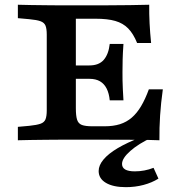

<svg xmlns="http://www.w3.org/2000/svg" viewBox="-20 -591 777 809"><path d="M229.9 -2.4Q205.7 -2.4 173.6 -2Q141.5 -1.6 109.6 -1.2Q77.7 -0.8 55.3 0V-56.5L103.7 -60.9Q135 -64.1 150.8 -69.7Q166.6 -75.3 171.8 -88.4Q177 -101.6 177 -125.8V-445.2Q177 -469.8 171.8 -482.8Q166.6 -495.7 150.8 -501.5Q135 -507.3 103.7 -510.1L55.3 -514.5V-571Q77.7 -570.2 109.6 -569.8Q141.5 -569.4 173.6 -569Q205.7 -568.5 229.9 -568.5H239.5H416.3Q481.1 -568.5 527.6 -569.4Q574.1 -570.2 608.7 -571Q608.3 -531.6 610.3 -492.3Q612.3 -453 616.7 -409.7H557.8Q541.6 -449.4 519.9 -471.4Q498.2 -493.4 465.8 -502.7Q433.4 -512.1 383 -512.1H299.6V-135Q299.6 -102.7 304.9 -86.4Q310.1 -70.2 325 -64.5Q340 -58.9 369 -58.9H420.9Q457.4 -58.9 485.4 -67.7Q513.4 -76.6 535.2 -95.4Q557 -114.2 574.4 -143.5Q591.9 -172.8 607.2 -214.6H666.1Q658 -156.5 654.6 -104.6Q651.2 -52.8 651.7 0Q612.1 -1.6 557.7 -2Q503.3 -2.4 428.8 -2.4H239.5ZM262.4 -258.9V-315.3H449.2V-258.9ZM442.4 -168.2Q439.6 -197.5 429.4 -217.7Q419.2 -237.9 401.4 -248.4Q383.6 -258.9 356.6 -258.9V-315.3Q396.9 -315.3 417.2 -338.9Q437.5 -362.5 442.4 -405.9H500.2Q497.4 -366.5 496.8 -340.8Q496.1 -315.1 496.1 -287.1Q496.1 -269 496.3 -251.7Q496.6 -234.4 497.6 -214.5Q498.6 -194.6 500.2 -168.2ZM510.4 197.6Q456.9 197.6 426.3 179.5Q395.7 161.4 395.7 129.6Q395.7 105.4 416.2 81Q436.7 56.5 476.2 33.1Q515.7 9.7 572.7 -12.1H621Q564.1 14.2 529.2 45Q494.2 75.8 494.2 99.8Q494.2 131 548.1 131Q589.1 131 627 116.1L647.6 161.6Q620.2 178.8 584.8 188.2Q549.4 197.6 510.4 197.6Z"/></svg>

Font: Playfair 5pt SemiExpanded Light
Style: Regular
Weight: 300
Width: 6
Designer: Claus Eggers Sørensen
Foundry: Claus Eggers Sørensen
Version: Version 2.203